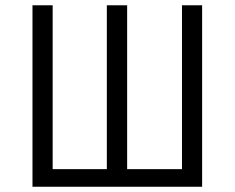

<svg xmlns="http://www.w3.org/2000/svg" viewBox="-20 -710 892 730"><path d="M748.5 0H103.5V-689.9H180.2V-66.9H386.2V-689.9H463.4V-66.9H671.9V-689.9H748.5Z"/></svg>

Font: Acari Sans
Style: Regular
Weight: 400
Designer: Alfredo Marco Pradil and Stefan Peev
Foundry: Hanken Design Co.
Version: Version 1.045;February 4, 2021;FontCreator 13.0.0.2655 64-bi